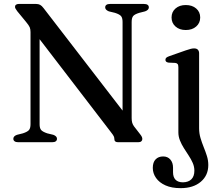

<svg xmlns="http://www.w3.org/2000/svg" viewBox="-20 -720 1117 972"><path d="M268.5 -17.5Q268.5 -9.5 262.5 -4.8Q256.5 0 244 0H72.5Q60 0 53.8 -4.8Q47.5 -9.5 47.5 -17.5Q47.5 -31 66 -37.5L96 -45Q119 -52.5 126.8 -61.8Q134.5 -71 134.5 -91.5V-557.5Q134.5 -572 130.5 -581.8Q126.5 -591.5 111.5 -609.5L67.5 -663Q61 -672 58.5 -676.5Q56 -681 56 -685.5Q56 -692.5 61.2 -696.2Q66.5 -700 75 -700H162.5Q174.5 -700 183 -695.5Q191.5 -691 200.5 -679L621 -133.5L600.5 -91V-608.5Q600.5 -629 593 -638.2Q585.5 -647.5 562 -655L531 -662.5Q512.5 -670 512.5 -682.5Q512.5 -691 518.8 -695.5Q525 -700 537 -700H708.5Q721 -700 727.2 -695.5Q733.5 -691 733.5 -682.5Q733.5 -669.5 714.5 -662.5L685 -655Q662 -648 654.2 -638.8Q646.5 -629.5 646.5 -608.5V-122.5Q646.5 -108.5 649.2 -99Q652 -89.5 658 -81L689 -41Q696.5 -31.5 698.5 -26.2Q700.5 -21 700.5 -16Q700.5 -9 695.2 -4.5Q690 0 679.5 0H578Q559 0 559 -15.5Q559 -23 556.2 -29.5Q553.5 -36 540 -53L144.5 -568.5L180.5 -595.5V-91Q180.5 -71.5 188 -62.2Q195.5 -53 219 -45L250 -37.5Q268.5 -30.5 268.5 -17.5ZM988 -70.5Q988 -45 995 -21.5Q1002 2 1011.2 24.8Q1020.5 47.5 1027.5 69.8Q1034.5 92 1034.5 115.5Q1034.5 168 996.5 200.2Q958.5 232.5 894.5 232.5Q849 232.5 817.8 218.5Q786.5 204.5 770 181Q753.5 157.5 753.5 130Q753.5 101.5 767.8 86.8Q782 72 806 72Q829 72 842.5 87.8Q856 103.5 856 129V152Q856 177 868.8 190Q881.5 203 906.5 203Q934 202.5 949 187.5Q964 172.5 964 144Q964 124 955.8 105Q947.5 86 935.2 67.5Q923 49 911 30Q899 11 891 -9Q883 -29 883 -50V-379.5Q883 -391 879.2 -395.8Q875.5 -400.5 867 -401.5L833 -403Q824.5 -404.5 821 -408Q817.5 -411.5 817.5 -417Q817.5 -423.5 821.5 -427.5Q825.5 -431.5 836.5 -435.5L920.5 -465Q936.5 -470.5 946 -472.8Q955.5 -475 962.5 -475Q975.5 -475 981.8 -468.2Q988 -461.5 988 -450ZM920.5 -568Q888.5 -568 868.5 -585.8Q848.5 -603.5 848.5 -631.5Q848.5 -659.5 868.5 -677Q888.5 -694.5 920.5 -694.5Q953 -694.5 973.2 -677Q993.5 -659.5 993.5 -631.5Q993.5 -603.5 973.2 -585.8Q953 -568 920.5 -568Z"/></svg>

Font: Fraunces 18pt
Style: Regular
Weight: 400
Version: Version 1.000;[b76b70a41]